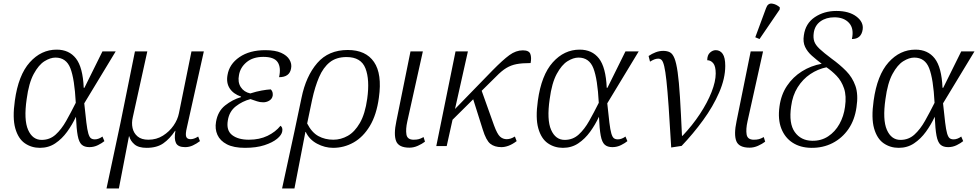

<svg xmlns="http://www.w3.org/2000/svg" viewBox="-20 -827 5537 1087"><path d="M206 10Q158 10 120.5 -16Q83 -42 66.5 -100.5Q50 -159 64 -257Q84 -402 148.5 -474Q213 -546 301 -546Q371 -546 410 -496Q449 -446 454 -330H458L560 -536H635L457 -242Q464 -174 469 -133Q474 -92 480 -71.5Q486 -51 494.5 -44.5Q503 -38 517 -38Q528 -38 539.5 -42.5Q551 -47 560 -54L571 -28Q558 -17 535 -5.5Q512 6 486 6Q458 6 442.5 -8Q427 -22 420 -59Q413 -96 410 -166Q389 -121 360 -81Q331 -41 293 -15.5Q255 10 206 10ZM216 -35Q262 -35 295 -65Q328 -95 355 -143Q382 -191 409 -245Q402 -380 378.5 -440.5Q355 -501 294 -501Q265 -501 232 -480.5Q199 -460 171 -408.5Q143 -357 131 -266Q114 -149 139 -92Q164 -35 216 -35Z M583 240 662 -131 744 -536H814L732 -164Q724 -131 730.5 -102Q737 -73 759 -54.5Q781 -36 820 -36Q866 -36 902.5 -59Q939 -82 962.5 -116Q986 -150 993 -186L1064 -536H1134L1038 -105Q1029 -68 1034 -53.5Q1039 -39 1059 -39Q1068 -39 1078.5 -42.5Q1089 -46 1102 -54L1112 -28Q1092 -13 1071.5 -3.5Q1051 6 1028 6Q988 6 976.5 -17Q965 -40 973 -86H971Q941 -41 904.5 -15.5Q868 10 810 10Q764 10 741 -10Q718 -30 712 -55H710L653 240Z M1367 10Q1303 10 1264.5 -10Q1226 -30 1211 -63.5Q1196 -97 1203 -137Q1213 -197 1254.5 -230Q1296 -263 1344 -277L1345 -280Q1301 -295 1280.5 -326.5Q1260 -358 1268 -402Q1278 -464 1335.5 -503.5Q1393 -543 1482 -543Q1538 -543 1571.5 -528Q1605 -513 1619 -489Q1633 -465 1628 -440Q1620 -390 1560 -390Q1572 -445 1552 -475Q1532 -505 1471 -505Q1412 -505 1376 -475Q1340 -445 1333 -402Q1325 -362 1343 -334Q1361 -306 1397 -298Q1431 -309 1461.5 -314.5Q1492 -320 1513 -321Q1521 -313 1523 -304Q1525 -295 1524 -286Q1521 -267 1504 -257Q1487 -247 1468 -248Q1451 -248 1435 -253.5Q1419 -259 1398 -266Q1352 -254 1315 -225Q1278 -196 1270 -146Q1260 -89 1294 -62.5Q1328 -36 1389 -36Q1449 -36 1494.5 -58Q1540 -80 1568 -115Q1574 -111 1577 -103.5Q1580 -96 1578 -84Q1575 -63 1549 -41.5Q1523 -20 1477 -5Q1431 10 1367 10Z M1687 -273Q1712 -396 1776 -470Q1840 -544 1949 -544Q2051 -544 2097.5 -476Q2144 -408 2125 -274Q2112 -177 2074 -114Q2036 -51 1982 -20.5Q1928 10 1866 10Q1819 10 1775 -13.5Q1731 -37 1711 -80H1709L1647 240H1577L1647 -83ZM1867 -36Q1910 -36 1949 -58Q1988 -80 2017.5 -131Q2047 -182 2059 -268Q2074 -376 2049 -440Q2024 -504 1942 -504Q1884 -504 1847 -474.5Q1810 -445 1786.5 -390.5Q1763 -336 1747 -262L1719 -128Q1745 -77 1782.5 -56.5Q1820 -36 1867 -36Z M2298 9Q2237 9 2222.5 -28.5Q2208 -66 2224 -141L2304 -536H2374L2286 -140Q2276 -95 2281 -65.5Q2286 -36 2322 -36Q2338 -36 2350 -39Q2362 -42 2378 -51L2386 -25Q2369 -12 2345.5 -1.5Q2322 9 2298 9Z M2450 0 2559 -536H2629L2556 -210L2768 -428Q2827 -488 2864 -515Q2901 -542 2940 -542Q2975 -542 2982.5 -521.5Q2990 -501 2984 -470Q2936 -470 2904.5 -464Q2873 -458 2846.5 -442Q2820 -426 2789 -394L2707 -313L2777 -117Q2795 -68 2811 -53.5Q2827 -39 2849 -39Q2858 -39 2869 -42Q2880 -45 2895 -54L2905 -28Q2881 -10 2859.5 -2Q2838 6 2819 6Q2780 6 2756 -13Q2732 -32 2713 -94L2659 -265L2542 -149L2509 0Z M3167 10Q3119 10 3081.5 -16Q3044 -42 3027.5 -100.5Q3011 -159 3025 -257Q3045 -402 3109.5 -474Q3174 -546 3262 -546Q3332 -546 3371 -496Q3410 -446 3415 -330H3419L3521 -536H3596L3418 -242Q3425 -174 3430 -133Q3435 -92 3441 -71.5Q3447 -51 3455.5 -44.5Q3464 -38 3478 -38Q3489 -38 3500.5 -42.5Q3512 -47 3521 -54L3532 -28Q3519 -17 3496 -5.5Q3473 6 3447 6Q3419 6 3403.5 -8Q3388 -22 3381 -59Q3374 -96 3371 -166Q3350 -121 3321 -81Q3292 -41 3254 -15.5Q3216 10 3167 10ZM3177 -35Q3223 -35 3256 -65Q3289 -95 3316 -143Q3343 -191 3370 -245Q3363 -380 3339.5 -440.5Q3316 -501 3255 -501Q3226 -501 3193 -480.5Q3160 -460 3132 -408.5Q3104 -357 3092 -266Q3075 -149 3100 -92Q3125 -35 3177 -35Z M3652 -510Q3671 -523 3692 -531Q3713 -539 3735 -539Q3757 -539 3772.5 -531Q3788 -523 3798.5 -497Q3809 -471 3816.5 -418.5Q3824 -366 3829.5 -278.5Q3835 -191 3841 -58H3844Q3900 -117 3942.5 -181.5Q3985 -246 4008.5 -306Q4032 -366 4032 -411Q4032 -452 4018 -469Q4004 -486 3984 -486Q3984 -515 3999.5 -529Q4015 -543 4032 -543Q4057 -543 4071.5 -522Q4086 -501 4086 -454Q4086 -383 4051.5 -303.5Q4017 -224 3960.5 -146.5Q3904 -69 3839 -1L3780 8Q3772 -131 3765.5 -223Q3759 -315 3753 -370Q3747 -425 3740.5 -452Q3734 -479 3726 -487Q3718 -495 3707 -495Q3695 -495 3684 -490.5Q3673 -486 3660 -478Z M4224 9Q4163 9 4148.5 -28.5Q4134 -66 4150 -141L4230 -536H4300L4212 -140Q4202 -95 4207 -65.5Q4212 -36 4248 -36Q4264 -36 4276 -39Q4288 -42 4304 -51L4312 -25Q4295 -12 4271.5 -1.5Q4248 9 4224 9ZM4280 -606 4256 -616 4317 -781Q4327 -810 4351.5 -806.5Q4376 -803 4395 -785L4394 -773Z M4572 10Q4511 9 4467.5 -19Q4424 -47 4403.5 -99Q4383 -151 4393 -224Q4402 -291 4435.5 -341Q4469 -391 4520 -423Q4571 -455 4632 -466Q4602 -489 4576.5 -511.5Q4551 -534 4538 -561.5Q4525 -589 4531 -627Q4540 -694 4592.5 -729.5Q4645 -765 4715 -765Q4787 -765 4828.5 -733.5Q4870 -702 4864 -660Q4856 -606 4803 -606Q4816 -665 4787 -697Q4758 -729 4704 -729Q4657 -729 4625 -706Q4593 -683 4587 -641Q4583 -613 4590 -592.5Q4597 -572 4620.5 -550Q4644 -528 4688 -495Q4735 -461 4770.5 -425Q4806 -389 4823 -340.5Q4840 -292 4829 -220Q4819 -148 4783.5 -96.5Q4748 -45 4693.5 -17Q4639 11 4572 10ZM4578 -30Q4629 -29 4668.5 -55Q4708 -81 4732.5 -125Q4757 -169 4764 -222Q4773 -284 4758.5 -326.5Q4744 -369 4716.5 -397.5Q4689 -426 4659 -446Q4610 -436 4567.5 -407.5Q4525 -379 4496 -333Q4467 -287 4459 -225Q4445 -128 4479.5 -79.5Q4514 -31 4578 -30Z M5068 10Q5020 10 4982.5 -16Q4945 -42 4928.5 -100.5Q4912 -159 4926 -257Q4946 -402 5010.5 -474Q5075 -546 5163 -546Q5233 -546 5272 -496Q5311 -446 5316 -330H5320L5422 -536H5497L5319 -242Q5326 -174 5331 -133Q5336 -92 5342 -71.5Q5348 -51 5356.5 -44.5Q5365 -38 5379 -38Q5390 -38 5401.5 -42.5Q5413 -47 5422 -54L5433 -28Q5420 -17 5397 -5.5Q5374 6 5348 6Q5320 6 5304.5 -8Q5289 -22 5282 -59Q5275 -96 5272 -166Q5251 -121 5222 -81Q5193 -41 5155 -15.5Q5117 10 5068 10ZM5078 -35Q5124 -35 5157 -65Q5190 -95 5217 -143Q5244 -191 5271 -245Q5264 -380 5240.5 -440.5Q5217 -501 5156 -501Q5127 -501 5094 -480.5Q5061 -460 5033 -408.5Q5005 -357 4993 -266Q4976 -149 5001 -92Q5026 -35 5078 -35Z"/></svg>

Font: Noto Serif Light
Style: Italic
Weight: 300
Italic angle: -12°
Designer: Monotype Design Team
Foundry: Monotype Imaging Inc.
Version: Version 2.013